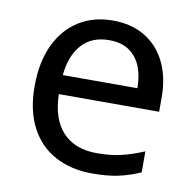

<svg xmlns="http://www.w3.org/2000/svg" viewBox="-67 -614 698 692"><g transform="rotate(10 282.0 -268.0)"><path d="M292 -546Q361 -546 410.5 -516Q460 -486 486.5 -431.5Q513 -377 513 -304V-251H146Q148 -160 192.5 -112.5Q237 -65 317 -65Q368 -65 407.5 -74.5Q447 -84 489 -102V-25Q448 -7 408 1.5Q368 10 313 10Q237 10 178.5 -21Q120 -52 87.5 -113.5Q55 -175 55 -264Q55 -352 84.5 -415Q114 -478 167.5 -512Q221 -546 292 -546ZM291 -474Q228 -474 191.5 -433.5Q155 -393 148 -321H421Q421 -367 407 -401Q393 -435 364.5 -454.5Q336 -474 291 -474Z"/></g></svg>

Font: Noto Sans Oriya
Style: Regular
Weight: 400
Designer: Amélie Bonet and Sol Matas
Foundry: Google LLC
Version: Version 2.006